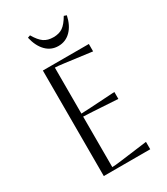

<svg xmlns="http://www.w3.org/2000/svg" viewBox="-221 -1008 959 1103"><g transform="rotate(-30 259.0 -456.0)"><path d="M130 0V-700H435V-651L260 -674Q214 -680 198 -680V-375Q211 -375 260 -378L424 -388V-342L260 -352Q211 -355 198 -355V-20Q216 -20 261 -26L438 -49V0ZM279 -777Q231 -777 197.5 -811Q164 -845 150 -906L167 -912Q192 -869 217 -852Q242 -835 279 -835Q317 -835 341.5 -852Q366 -869 391 -912L408 -906Q395 -845 361 -811Q327 -777 279 -777Z"/></g></svg>

Font: Aboreto
Style: Regular
Weight: 400
Designer: Dominik Jáger
Foundry: Dominik Jáger
Version: Version 1.001; ttfautohint (v1.8.4.7-5d5b)